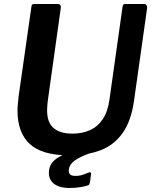

<svg xmlns="http://www.w3.org/2000/svg" viewBox="-20 -762 757 954"><path d="M646 -262Q632 -162 590 -102Q548 -42 481 -16Q414 10 325 10Q189 10 128 -46.5Q67 -103 67 -212Q67 -229 69 -248Q71 -267 73 -287L136 -728Q137 -737 140 -739.5Q143 -742 149 -742H268Q276 -742 280 -736Q284 -730 282 -722L217 -258Q216 -246 215 -235.5Q214 -225 214 -214Q214 -153 246.5 -125.5Q279 -98 340 -98Q389 -98 427.5 -115.5Q466 -133 491 -170.5Q516 -208 524 -268L589 -729Q591 -737 593 -739.5Q595 -742 602 -742H697Q704 -742 708 -736Q712 -730 711 -722L646 -262ZM224 82Q227 64 237 49Q247 34 270.5 19.5Q294 5 336 -8L430 -2Q374 18 349 37.5Q324 57 322 81Q320 96 327.5 104Q335 112 355 112Q376 112 392.5 106Q409 100 419 96Q427 92 430.5 95.5Q434 99 432 106L427 144Q426 149 423.5 153.5Q421 158 417 159Q403 164 378.5 168Q354 172 325 172Q272 172 245 148.5Q218 125 224 82Z"/></svg>

Font: Libre Franklin SemiBold
Style: Italic
Weight: 600
Italic angle: -8°
Designer: Pablo Impallari, Rodrigo Fuenzalida, Nhung Nguyen
Foundry: Impallari Type
Version: Version 3.000